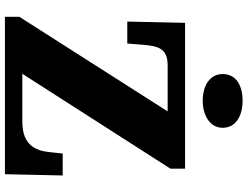

<svg xmlns="http://www.w3.org/2000/svg" viewBox="-130 -852 982 761"><g transform="rotate(90 360.5 -471.0)"><path d="M379 -784C436 -784 486 -812 486 -863C486 -917 436 -942 379 -942C319 -942 273 -917 273 -863C273 -812 319 -784 379 -784ZM670 0 675 -229H588L583 -182C578 -128 560 -69 462 -69H272L648 -656V-714H70L65 -485H152L157 -547C162 -610 173 -645 239 -645H421L46 -57V0Z"/></g></svg>

Font: UArctic Serif Black
Style: Regular
Weight: 900
Designer: Customization by Puisto advertising & original work Monotype Design Team
Foundry: Monotype Imaging Inc.
Version: Version 2.004